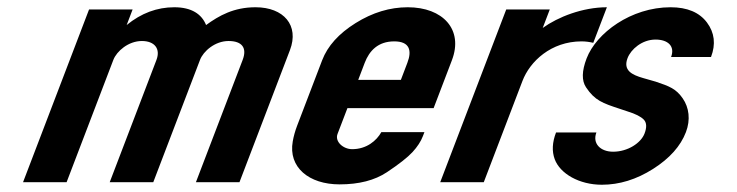

<svg xmlns="http://www.w3.org/2000/svg" viewBox="-20 -502 2031 529"><path d="M460.2 -482C412.7 -482 369 -465.7 329 -433L345.4 -476H225.4L43.5 0H163.5L292.3 -337C301.5 -361 333.8 -389 370.9 -389C406.1 -389 422.7 -367.5 411.1 -337L282.3 0H402.3L531.1 -337C540.2 -361 572.5 -389 609.7 -389C647.6 -389 661 -369.5 648.6 -337L519.8 0H639.8L778.9 -364C804.8 -431.9 762 -482 684 -482C624.3 -482 583.5 -459 547.8 -433C535.8 -463 508 -482 460.2 -482Z M950.2 -91C925.8 -91 901.9 -111.7 910 -133L937.2 -204H1174.7L1225.1 -336C1257.4 -420.6 1200.4 -482 1103.4 -482C1054.2 -482 1006.4 -467.5 959.9 -438.5C913.4 -409.5 882.6 -375.3 867.6 -336L798.4 -155C793.1 -141 789.1 -126.8 786.6 -112.5C773.8 -41 831.2 6 915.7 6C969 6 1012.4 -5.2 1046 -27.5C1079.5 -49.8 1103 -68.3 1116.6 -83C1130.1 -97.7 1139.6 -112.3 1145.2 -127L1149.4 -138H1030.7C1017.4 -114.3 990.1 -91 950.2 -91ZM1066.2 -388C1108.8 -388 1115.4 -362.8 1102.4 -329L1084.5 -282H967L984.9 -329C997.6 -362.2 1021.7 -388 1066.2 -388Z M1614.6 -384 1652.1 -482C1585.3 -482 1517.5 -455.4 1475.3 -425L1494.8 -476H1374.8L1192.9 0H1312.9L1419.5 -279C1440 -332.7 1498.2 -388 1582.4 -388C1593.9 -388 1605.3 -386.3 1614.6 -384Z M1669.2 -84C1634.4 -84 1611.6 -106.5 1623.2 -137H1512C1501.5 -109.7 1500.3 -85.2 1508.3 -63.5C1523 -23.5 1575.9 7 1638.2 7C1686.5 7 1733.5 -7.5 1779.2 -36.5C1824.9 -65.5 1855.1 -99.3 1869.9 -138C1882.9 -172.1 1878.6 -205.7 1861 -231C1842.8 -257.3 1824.7 -264.3 1786.7 -277L1751.8 -287C1721.2 -295.8 1696.1 -308 1709.1 -342C1718.3 -366.1 1748.9 -393 1786.1 -393C1820.4 -393 1840.3 -374.7 1829 -345H1939C1952.5 -380.3 1948.7 -412 1927.8 -440C1906.8 -468 1873.4 -482 1827.6 -482C1718.3 -482 1622.9 -410.8 1596.2 -341C1582.9 -306.3 1582.4 -279.8 1594.6 -261.5C1618.7 -225.1 1640.4 -217.7 1688.1 -202L1709.1 -195C1730.8 -188.3 1745.6 -180.8 1753.7 -172.5C1761.7 -164.2 1762.5 -151.3 1755.8 -134C1745.9 -108 1709.7 -84 1669.2 -84Z"/></svg>

Font: Din Kursivschrift
Style: Breit
Weight: 400
Version: Version 1.089